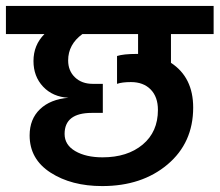

<svg xmlns="http://www.w3.org/2000/svg" viewBox="-47 -680 741 648"><path d="M419 -498V-565H231Q183 -530 183 -476Q183 -441 206 -419Q229 -397 266 -397H300V-299H263Q171 -299 171 -228Q171 -191 207 -170Q243 -149 299 -149Q383 -149 434.5 -192Q486 -235 486 -309Q486 -353 461.5 -378Q437 -403 395 -403Q365 -403 348 -397V-491Q370 -498 414 -498ZM674 -565H530V-468Q605 -419 605 -317Q605 -198 518.5 -125Q432 -52 298 -52Q194 -52 123.5 -97.5Q53 -143 53 -223Q53 -278 88 -311.5Q123 -345 184 -350Q131 -353 98.5 -387.5Q66 -422 66 -474Q66 -528 103 -565H-27V-660H674Z"/></svg>

Font: Hind Semibold
Style: Regular
Weight: 600
Designer: Manushi Parikh, Satya Rajpurohit
Foundry: Indian Type Foundry
Version: Version 1.201;PS 1.0;hotconv 1.0.78;makeotf.lib2.5.61930; tt